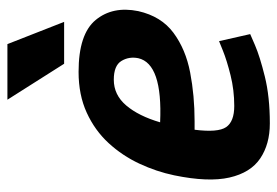

<svg xmlns="http://www.w3.org/2000/svg" viewBox="-135 -605 748 518"><g transform="rotate(-90 239.0 -346.0)"><path d="M283 -413Q242 -413 213.5 -379.5Q185 -346 168 -288Q326 -281 341 -347Q346 -372 333.5 -392.5Q321 -413 283 -413ZM387 -129 406 -45Q406 -45 376 -32Q346 -19 291.5 -5.5Q237 8 165 8Q109 8 70.5 -18Q32 -44 19 -101Q6 -158 25 -250Q35 -298 56.5 -344Q78 -390 112 -427Q146 -464 194 -486Q242 -508 304 -508Q406 -508 444 -462Q482 -416 468 -347Q454 -285 409.5 -252Q365 -219 302.5 -207Q240 -195 171 -195H148Q140 -132 155 -110Q170 -88 212 -88Q255 -88 295 -98Q335 -108 361 -118.5Q387 -129 387 -129ZM229 -700H379L439 -547H326Z"/></g></svg>

Font: Epunda Sans
Style: Bold Italic
Weight: 700
Italic angle: -12.0243°
Designer: Simon Atzbach
Foundry: typofactur
Version: Version 2.204; ttfautohint (v1.8.4.7-5d5b)